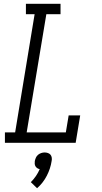

<svg xmlns="http://www.w3.org/2000/svg" viewBox="-20 -755 540 1015"><path d="M6 0V-55H60L163 -680H117V-735H300V-680H225L121 -55H328L343 -145H404L380 0ZM176 240 143 208Q158 193 170 175.5Q182 158 190 139Q183 138 177 134Q171 130 167.5 124Q164 118 163.5 110.5Q163 103 164 96Q166 87 170 78Q174 69 181.5 63Q189 57 198 54Q207 51 216 51Q225 51 233.5 54Q242 57 247 63Q252 69 253.5 78Q255 87 253 96Q247 136 227.5 174Q208 212 176 240Z"/></svg>

Font: Iosevka Slab Light
Style: Italic
Weight: 300
Italic angle: -9°
Monospace: yes
Designer: Belleve Invis
Foundry: Belleve Invis
Version: Version 11.1.1; ttfautohint (v1.8.3)